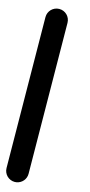

<svg xmlns="http://www.w3.org/2000/svg" viewBox="-52 -749 365 780"><g transform="rotate(5 130.0 -358.5)"><path d="M46.3 0.1C68.6 0.1 88.2 -15.9 91.9 -38.6L196 -663.2C200.2 -688.5 183.2 -712.3 158 -716.5C132.7 -720.7 108.9 -703.7 104.7 -678.5L0.6 -53.8C-3.6 -28.5 13.4 -4.7 38.6 -0.5C41.2 -0.1 43.8 0.1 46.3 0.1Z"/></g></svg>

Font: Cactron
Style: Regular
Weight: 400
Version: Version 1.0